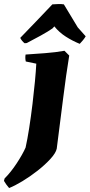

<svg xmlns="http://www.w3.org/2000/svg" viewBox="-75 -732 452 968"><path d="M-29 216Q-44 199 -55 180L-52 168Q-20 136 9.5 91Q39 46 54 12Q63 -28 72 -85.5Q81 -143 89 -209Q96 -267 101 -320Q106 -373 108 -411L55 -422Q51 -439 54 -457Q100 -460 152.5 -464Q205 -468 250 -476L274 -452Q258 -354 244 -241.5Q230 -129 211 18Q206 40 179 69.5Q152 99 114.5 128.5Q77 158 38 181.5Q-1 205 -29 216ZM60 -515 49 -514Q35 -525 27 -541Q65 -581 107.5 -624.5Q150 -668 189 -710Q202 -711 218.5 -711.5Q235 -712 247 -710L317 -594L357 -549Q352 -540 343.5 -529.5Q335 -519 327 -511Q290 -526 256.5 -547.5Q223 -569 199 -599L190 -589Q169 -574 131 -553Q93 -532 60 -515Z"/></svg>

Font: Labrada ExtraBold
Style: Italic
Weight: 800
Italic angle: -7°
Designer: Mercedes Jáuregui
Foundry: Omnibus-Type Team
Version: Version 1.000; ttfautohint (v1.8.4.7-5d5b)